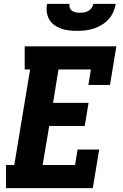

<svg xmlns="http://www.w3.org/2000/svg" viewBox="-20 -975 640 995"><path d="M11 0V-120H54L136 -615H108V-735H583L550 -535H438L451 -615H283L255 -442H439L419 -322H235L201 -120H369L382 -200H494L461 0ZM379 -815Q358 -815 336.5 -817.5Q315 -820 296 -827Q277 -834 261 -845.5Q245 -857 235 -874.5Q225 -892 222.5 -913Q220 -934 224 -955H340Q338 -944 342 -934Q346 -924 354 -918.5Q362 -913 373 -911Q384 -909 394 -909Q405 -909 416.5 -911Q428 -913 438 -918.5Q448 -924 455 -934Q462 -944 464 -955H580Q576 -933 567 -912.5Q558 -892 542.5 -875Q527 -858 507 -846Q487 -834 465.5 -827Q444 -820 422 -817.5Q400 -815 379 -815Z"/></svg>

Font: Iosevka Slab Heavy Extended
Style: Italic
Weight: 900
Width: 7
Italic angle: -9°
Monospace: yes
Designer: Belleve Invis
Foundry: Belleve Invis
Version: Version 11.1.0; ttfautohint (v1.8.3)